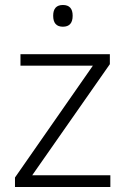

<svg xmlns="http://www.w3.org/2000/svg" viewBox="-20 -749 503 769"><path d="M422 0H40V-38L352 -486H62V-532H420V-492L109 -47H422ZM232 -729Q271 -729 271 -686Q271 -642 232 -642Q193 -642 193 -686Q193 -729 232 -729Z"/></svg>

Font: Noto Sans Arabic UI Lt
Style: Regular
Weight: 300
Designer: Monotype Design Team, Nadine Chahine and Nizar Qandah
Foundry: Monotype Imaging Inc.
Version: Version 2.010; ttfautohint (v1.8.4.7-5d5b)